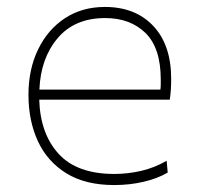

<svg xmlns="http://www.w3.org/2000/svg" viewBox="-20 -524 568 553"><path d="M309 9Q226 9 171.2 -24.8Q116.5 -58.5 89.2 -117.2Q62 -176 62 -251Q62 -324.5 89.8 -381.8Q117.5 -439 167 -471.5Q216.5 -504 282 -504Q370 -504 421.5 -449.2Q473 -394.5 473 -297Q473 -262.5 469 -237H93Q96 -138.5 149 -80.8Q202 -23 309 -23Q349 -23 387.2 -32Q425.5 -41 460 -61L463 -27Q434.5 -10 394 -0.5Q353.5 9 309 9ZM283 -472Q195 -472 146 -414Q97 -356 93.5 -266H442Q443 -273.5 443 -281Q443 -288 443 -295Q443 -386 399 -429Q355 -472 283 -472Z"/></svg>

Font: Heraclito Thin
Style: Regular
Weight: 100
Designer: Kostas Bartsokas (font) & Cristiano Sobral (main changes)
Foundry: Kostas Bartsokas (font) & Cristiano Sobral (main changes)
Version: Version 1.00;July 8, 2020;FontCreator 13.0.0.2655 64-bit